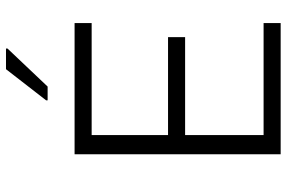

<svg xmlns="http://www.w3.org/2000/svg" viewBox="-178 -779 957 641"><g transform="rotate(-90 300.5 -458.5)"><path d="M106 0V-688H544V-631H170V-376H497V-319H170V-57H544V0ZM286 -778V-783L390 -917H459V-912L332 -778Z"/></g></svg>

Font: Saira Light
Style: Regular
Weight: 300
Designer: Hector Gatti with collaboration of the Omnibus-Type team
Foundry: Omnibus-Type
Version: Version 1.100; ttfautohint (v1.8.3)